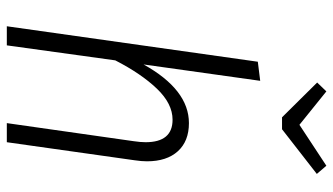

<svg xmlns="http://www.w3.org/2000/svg" viewBox="-227 -750 977 563"><g transform="rotate(90 261.5 -468.5)"><path d="M453 -411Q453 -395 450 -375L397 0H341L394 -372Q397 -392 397 -407Q397 -486 331 -486Q284 -486 240 -440Q196 -394 157 -318L113 0H57L161 -736L217 -743L169 -401Q243 -534 341 -534Q394 -534 423.5 -501.5Q453 -469 453 -411ZM466 -937 490 -909 359 -807H324L222 -910L248 -937L346 -858Z"/></g></svg>

Font: Fira Sans Condensed Light
Style: Italic
Weight: 300
Width: 3
Italic angle: -8°
Designer: Carrois Corporate & Edenspiekermann AG
Foundry: Carrois Corporate GbR & Edenspiekermann AG
Version: Version 4.203